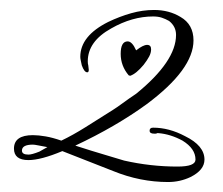

<svg xmlns="http://www.w3.org/2000/svg" viewBox="-20 -733 448 385"><path d="M317 -368Q261 -368 207 -390L105 -430Q62 -412 37 -412Q8 -412 8 -435Q8 -462 46 -462Q57 -462 71.5 -459.5Q86 -457 103 -451Q126 -462 151.5 -478Q177 -494 207 -513Q215 -518 226.5 -526.5Q238 -535 253 -545Q333 -610 333 -663Q333 -680 319 -691Q312 -695 304.5 -697.5Q297 -700 287 -700Q245 -700 203 -676Q156 -650 156 -610Q156 -605 157 -602Q157 -600 157.5 -597.5Q158 -595 158 -593Q158 -588 155 -588Q149 -588 144 -602Q143 -607 142 -611.5Q141 -616 141 -619Q141 -661 197 -689Q220 -700 243 -706.5Q266 -713 289 -713Q319 -713 342 -699Q368 -684 368 -652Q368 -594 274 -524Q212 -479 131 -441Q165 -430 189 -423Q213 -416 229 -411Q282 -399 336 -399Q372 -399 372 -413Q372 -435 346 -451Q322 -464 298 -466H295Q294 -465 292 -465H289Q280 -465 280 -471Q280 -477 287 -477Q319 -477 351 -460Q390 -441 390 -413Q390 -392 362 -378Q341 -368 317 -368ZM241 -581 238 -582Q222 -601 222 -625Q222 -650 236 -650Q245 -650 253 -632Q267 -643 275 -643Q283 -643 283 -634Q283 -627 279 -619.5Q275 -612 268 -603Q253 -585 241 -581ZM37 -423Q44 -423 59 -429Q63 -431 67 -433.5Q71 -436 75 -438Q64 -440 56.5 -441.5Q49 -443 46 -443Q24 -443 24 -431Q24 -423 37 -423Z"/></svg>

Font: Love Light
Style: Regular
Weight: 400
Designer: Robert E. Leuschke
Foundry: Robert E. Leuschke
Version: Version 1.010; ttfautohint (v1.8.3)